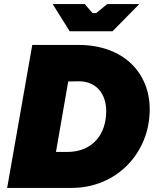

<svg xmlns="http://www.w3.org/2000/svg" viewBox="-20 -920 769 940"><path d="M15 0H331C550 0 713 -170 713 -385C713 -563 585 -700 364 -700H138ZM321 -767H531L662 -900H505L451 -856H433L395 -900H238ZM254 -176 314 -521 364 -522C449 -523 500 -463 500 -376C500 -263 434 -176 308 -176Z"/></svg>

Font: Fixel Display Black
Style: Italic
Weight: 900
Italic angle: -10°
Designer: AlfaBravo + MacPaw
Foundry: Kyrylo Tkachov, Marchela Mozhyna, Serhii Makarenko, Maria Weinstein, Zakhar Kryvoshyya
Version: Version 1.210;Glyphs 3.2 (3217)